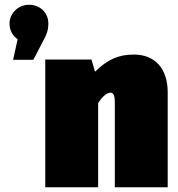

<svg xmlns="http://www.w3.org/2000/svg" viewBox="-20 -786 748 806"><path d="M102 -766C55 -766 20 -729 20 -687C20 -656 35 -635 54 -621L35 -535H120L161 -614C175 -639 183 -659 183 -687C183 -733 148 -766 102 -766ZM542 -557C478 -557 432 -537 379 -485L364 -536H170V0H392V-353C412 -385 431 -397 444 -397C454 -397 462 -390 462 -356V0H684V-398C684 -500 629 -557 542 -557Z"/></svg>

Font: Fira Sans Ultra
Style: Regular
Weight: 950
Designer: Carrois Corporate & Edenspiekermann AG
Foundry: Carrois Corporate GbR & Edenspiekermann AG
Version: Version 4.203;PS 004.203;hotconv 1.0.88;makeotf.lib2.5.64775